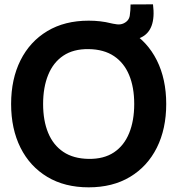

<svg xmlns="http://www.w3.org/2000/svg" viewBox="-20 -828 798 864"><path d="M567.5 -808 668.5 -808.5Q676 -749.5 662.2 -712.2Q648.5 -675 614 -659Q580.5 -643.5 538.5 -647.5Q496.5 -651.5 468.5 -668V-725.5Q490.5 -720.5 506.2 -718.5Q522 -716.5 535.5 -722.5Q560.5 -734 564 -758Q567.5 -782 567.5 -808ZM379 15Q271 15 192.8 -32Q114.5 -79 72.2 -163.5Q30 -248 30 -360Q30 -472 72.2 -556.5Q114.5 -641 192.8 -688Q271 -735 379 -735Q487 -735 565.2 -688Q643.5 -641 685.8 -556.5Q728 -472 728 -360Q728 -248 685.8 -163.5Q643.5 -79 565.2 -32Q487 15 379 15ZM379 -113Q447.5 -112 493 -142.5Q538.5 -173 561.2 -229Q584 -285 584 -360Q584 -435 561.2 -490Q538.5 -545 493 -575.5Q447.5 -606 379 -607Q310.5 -608 265 -577.5Q219.5 -547 196.8 -491Q174 -435 174 -360Q174 -285 196.8 -230Q219.5 -175 265 -144.5Q310.5 -114 379 -113Z"/></svg>

Font: Manrope ExtraLight ExtraBold
Style: Regular
Weight: 800
Version: Version 4.504